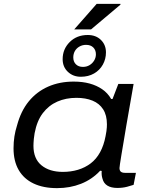

<svg xmlns="http://www.w3.org/2000/svg" viewBox="-20 -961 750 993"><path d="M275 12Q204 12 153.5 -12Q103 -36 76.5 -82Q50 -128 50 -194Q50 -226 54.5 -255Q59 -284 68 -312Q88 -387 129 -437Q170 -487 229 -513Q288 -539 361 -539Q407 -539 443.5 -529Q480 -519 508.5 -499.5Q537 -480 555 -449H562L592 -527H671L650 -407Q641 -358 633.5 -312.5Q626 -267 619.5 -228.5Q613 -190 608 -160.5Q603 -131 600.5 -113Q598 -95 598 -92Q598 -79 605 -73Q612 -67 628 -67H683L671 -5Q660 -1 637 5Q614 11 587 11Q555 11 535.5 -1Q516 -13 510 -37Q507 -46 506 -56Q505 -66 506 -77L498 -78Q456 -33 399 -10.5Q342 12 275 12ZM305 -72Q347 -72 383.5 -83Q420 -94 449 -116Q478 -138 497.5 -173.5Q517 -209 526 -257Q529 -272 530.5 -283Q532 -294 532.5 -302.5Q533 -311 533 -318Q533 -365 513.5 -395.5Q494 -426 458.5 -440.5Q423 -455 375 -455Q321 -455 276.5 -435.5Q232 -416 201.5 -376Q171 -336 159 -272Q156 -255 155 -243Q154 -231 153.5 -223Q153 -215 153 -207Q153 -140 194.5 -106Q236 -72 305 -72ZM398 -564Q358 -564 331 -589.5Q304 -615 304 -655Q304 -707 340.5 -743.5Q377 -780 434 -780Q476 -780 502 -754.5Q528 -729 528 -690Q528 -656 512 -627Q496 -598 466.5 -581Q437 -564 398 -564ZM409 -615Q428 -615 443 -624Q458 -633 467 -648Q476 -663 476 -680Q476 -702 462.5 -715.5Q449 -729 425 -729Q406 -729 390.5 -720Q375 -711 367 -696.5Q359 -682 359 -664Q359 -642 372.5 -628.5Q386 -615 409 -615ZM364 -809 480 -941H603V-937L451 -809Z"/></svg>

Font: Archivo Expanded
Style: Italic
Weight: 400
Width: 7
Italic angle: -10°
Designer: Hector Gatti
Foundry: Omnibus-Type
Version: Version 2.001